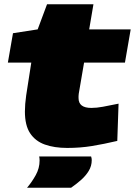

<svg xmlns="http://www.w3.org/2000/svg" viewBox="-20 -685 636 902"><path d="M537 -198 531 -23Q467 -8 412 1Q357 10 296 10Q235 10 190.5 -6Q146 -22 121.5 -59Q97 -96 97 -161Q97 -178 98.5 -197Q100 -216 103 -237L127 -391H17L41 -529L157 -547L201 -665H419L399 -547H594L567 -391H375L350 -245Q349 -239 349 -234Q349 -229 349 -224Q349 -178 409 -178Q434 -178 463.5 -183.5Q493 -189 537 -198ZM164 50H408Q411 59 411 67Q411 95 396.5 118.5Q382 142 359.5 161.5Q337 181 314 197H107Q130 170 148 137.5Q166 105 166 69Q166 64 165.5 59Q165 54 164 50Z"/></svg>

Font: Georama ExtraExtended ExtraBold
Style: Italic
Weight: 800
Width: 8
Italic angle: -9°
Designer: Jean-Baptiste Levee
Foundry: Production Type
Version: Version 1.000